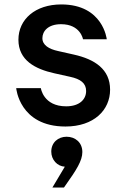

<svg xmlns="http://www.w3.org/2000/svg" viewBox="-20 -560 566 865"><path d="M275 10C403 10 476 -64 476 -156C476 -248 407 -293 313 -314L242 -330C200 -339 171 -357 171 -388C171 -419 196 -451 255 -451C343 -451 354 -383 354 -383H461C461 -383 445 -540 256 -540C139 -540 63 -473 63 -381C63 -288 139 -249 224 -230L296 -214C343 -204 368 -185 368 -150C368 -113 339 -81 278 -81C175 -81 164 -163 164 -163H53C53 -163 67 10 275 10ZM268 285 275 275C324 206 351 164 351 125C351 82 319 56 280 56C242 56 211 82 211 123C211 160 238 189 272 191L216 285Z"/></svg>

Font: Be Vietnam Pro Medium
Style: Regular
Weight: 500
Designer: Lam Bao, Tony Le, Vietanh Nguyen
Foundry: Yellow Type Foundry
Version: Version 1.002